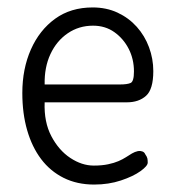

<svg xmlns="http://www.w3.org/2000/svg" viewBox="-20 -484 472 516"><path d="M233 12Q187 12 151 -6Q115 -24 90.5 -56.5Q66 -89 53 -134Q40 -179 40 -234Q40 -299 63 -351Q86 -403 128 -433.5Q170 -464 229 -464Q266 -464 296 -450Q326 -436 347.5 -412Q369 -388 380.5 -357Q392 -326 392 -293Q392 -244 372.5 -226.5Q353 -209 321 -209H100Q98 -156 118 -118Q138 -80 169 -59.5Q200 -39 232 -39Q254 -39 270.5 -42.5Q287 -46 298.5 -51Q310 -56 318.5 -61.5Q327 -67 334.5 -71.5Q342 -76 351 -78Q357 -79 362.5 -77Q368 -75 370 -70Q375 -63 376 -58.5Q377 -54 377 -47Q377 -38 357.5 -24Q338 -10 305 1Q272 12 233 12ZM100 -257H302Q322 -257 331 -261Q340 -265 340 -292Q340 -325 326 -352.5Q312 -380 287.5 -397.5Q263 -415 230 -415Q192 -415 162 -394.5Q132 -374 115.5 -338.5Q99 -303 100 -257Z"/></svg>

Font: Fredoka SemiCondensed Light
Style: Regular
Weight: 300
Width: 4
Designer: Ben Nathan
Foundry: Milena B. Brandão, Ben Nathan
Version: Version 2.001